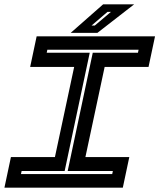

<svg xmlns="http://www.w3.org/2000/svg" viewBox="-30 -868 736 888"><path d="M-9.5 0 20.5 -141.5H224L313 -558.5H109.5L139.5 -700H687L657 -558.5H454L365 -141.5H568L538 0ZM67 -63H489L492 -77H283L399 -624H608L611 -638H189L186 -624H385L269 -77H70ZM297 -716 447 -848H590.5L420.5 -716ZM393.5 -750H408.5L483 -813H467Z"/></svg>

Font: Tourney Expanded Regular
Style: Bold Italic
Weight: 700
Width: 7
Italic angle: -12°
Designer: Tyler Finck
Foundry: Etcetera Type Co
Version: Version 1.010; ttfautohint (v1.8.3)